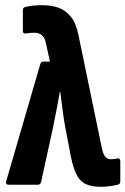

<svg xmlns="http://www.w3.org/2000/svg" viewBox="-20 -711 483 739"><path d="M367 8Q331 8 308 -3.5Q285 -15 271 -46.5Q257 -78 247 -139L231 -222Q225 -255 221 -287.5Q217 -320 212 -357H210Q204 -320 197 -285.5Q190 -251 183 -215L138 -10Q135 0 126 0H13Q0 0 4 -14L135 -464Q138 -474 147 -474H172L157 -544Q152 -567 140.5 -576Q129 -585 112 -585Q94 -585 79 -582Q68 -581 68 -592V-672Q68 -682 77 -684Q92 -688 109 -689.5Q126 -691 144 -691Q177 -691 204.5 -681.5Q232 -672 252.5 -647Q273 -622 282 -576L372 -141Q377 -117 385.5 -107.5Q394 -98 408 -98Q417 -98 432 -101Q443 -103 443 -90V-13Q443 -2 433 0Q417 4 399 6Q381 8 367 8Z"/></svg>

Font: Sofia Sans Condensed ExtraBold
Style: Regular
Weight: 800
Designer: Botio Nikoltchev, Ani Petrova
Foundry: lettersoup
Version: Version 4.101